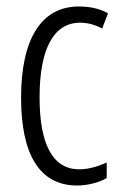

<svg xmlns="http://www.w3.org/2000/svg" viewBox="-20 -562 373 592"><path d="M218 10C247 10 284 2 309 -13V-61C281 -48 252 -40 224 -40C140 -40 102 -122 102 -262C102 -414 147 -492 227 -492C250 -492 273 -486 295 -474L313 -521C288 -535 259 -542 223 -542C107 -542 45 -441 45 -261C45 -87 101 10 218 10Z"/></svg>

Font: Noto Sans Bengali ExtraCondensed Light
Style: Regular
Weight: 300
Width: 2
Designer: Joana Ranito - Universal Thirst; Jelle Bosma - Monotype Design Team
Foundry: Universal Thirst ehf.
Version: Version 3.000